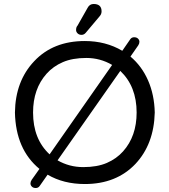

<svg xmlns="http://www.w3.org/2000/svg" viewBox="-20 -914 851 964"><path d="M178 -66Q59 -164 55 -349Q57 -507 152 -607Q247 -708 406 -708Q511 -708 594 -659L634 -717Q641 -727 653.5 -727Q666 -727 673 -720Q680 -713 680 -704Q680 -695 674 -686L635 -630Q692 -582 723.5 -510Q755 -438 757 -349Q753 -190 660 -91Q564 10 406 10Q299 10 219 -37L179 20Q172 30 159.5 30Q147 30 140 23Q133 16 133 7Q133 -2 139 -11ZM543 -588Q483 -623 413.5 -623Q344 -623 295.5 -602Q247 -581 214 -544Q146 -468 146 -349Q146 -216 229 -139ZM269 -109Q328 -75 398 -75Q468 -75 516.5 -96Q565 -117 598 -154Q666 -230 666 -349Q666 -480 584 -558ZM420 -875Q430 -894 450 -894Q490 -894 490 -857Q490 -843 480 -832L411 -750Q402 -739 389.5 -739Q377 -739 369.5 -746.5Q362 -754 362 -763Q362 -778 369 -785Z"/></svg>

Font: Varela Round
Style: Regular
Weight: 400
Designer: Joe Prince
Foundry: Joe Prince
Version: Version 1.000